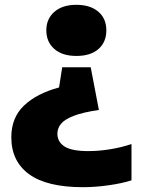

<svg xmlns="http://www.w3.org/2000/svg" viewBox="-20 -578 584 798"><path d="M297.5 -558Q355 -558 388.5 -529.5Q422 -501 422 -452Q422 -403 389.2 -374.2Q356.5 -345.5 297.5 -345.5Q238.5 -345.5 205.5 -374.8Q172.5 -404 172.5 -452Q172.5 -499.5 206 -528.8Q239.5 -558 297.5 -558ZM357 -298.5 391 -121Q323 -111 285.5 -96.2Q248 -81.5 233.2 -63Q218.5 -44.5 218.5 -22.5Q218.5 12 248.5 31Q278.5 50 346.5 50Q391 50 438.8 42.2Q486.5 34.5 526.5 20.5V171.5Q488 184 432 192Q376 200 325 200Q174.5 200 100.8 146Q27 92 27 -7.5Q27 -89 79.8 -139.2Q132.5 -189.5 225.5 -214.5L238.5 -298.5Z"/></svg>

Font: Encode Sans SemiExpanded SemiExpanded ExtraBold
Style: Regular
Weight: 800
Width: 6
Designer: Multiple Designers
Foundry: Impallari Type
Version: Version 3.000; ttfautohint (v1.8.3) -l 8 -r 50 -G 200 -x 14 